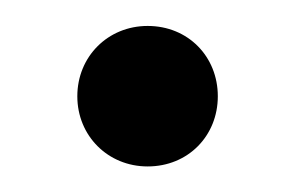

<svg xmlns="http://www.w3.org/2000/svg" viewBox="-20 -120 228 148"><path d="M93.8 8.3C125 8.3 147.9 -15.3 147.9 -45.8C147.9 -76.4 125 -100 93.8 -100C63.2 -100 39.6 -76.4 39.6 -45.8C39.6 -15.3 63.2 8.3 93.8 8.3Z"/></svg>

Font: Afacad
Style: Regular
Weight: 400
Designer: Kristian Moeller
Foundry: Dicotype
Version: Version 1.000